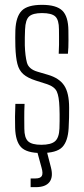

<svg xmlns="http://www.w3.org/2000/svg" viewBox="-20 -626 346 793"><path d="M150.5 6Q90 6 67 -18.2Q44 -42.5 42.5 -98Q42 -122 42 -143.8Q42 -165.5 43.5 -197H81.5Q80 -167 80.2 -140.8Q80.5 -114.5 80.5 -95Q80.5 -57 96 -42.5Q111.5 -28 150.5 -28Q190.5 -28 207.2 -42.5Q224 -57 225.5 -95Q226 -111 226.2 -126Q226.5 -141 226.2 -155Q226 -169 225.5 -182Q224 -228 214.5 -248.2Q205 -268.5 172.5 -279L128.5 -293Q94 -304 76.2 -319.8Q58.5 -335.5 51.8 -362.2Q45 -389 43.5 -433Q43 -456.5 43 -470.8Q43 -485 43.5 -502Q46 -557.5 69.8 -581.8Q93.5 -606 153.5 -606Q213 -606 237.5 -582Q262 -558 262.5 -500Q262.5 -489 262.8 -459Q263 -429 260.5 -404H222.5Q223.5 -423 223.8 -441.5Q224 -460 223.8 -476.2Q223.5 -492.5 223.5 -505Q223.5 -543.5 208.5 -557.8Q193.5 -572 153.5 -572Q115.5 -572 100.2 -558Q85 -544 83.5 -504Q83 -490.5 82.5 -471.8Q82 -453 82.5 -438Q84 -394.5 91.2 -367.5Q98.5 -340.5 134.5 -330L178.5 -317Q224.5 -303.5 245 -273Q265.5 -242.5 265.5 -181Q265.5 -156.5 265.2 -139.5Q265 -122.5 263.5 -97Q260.5 -42.5 237 -18.2Q213.5 6 150.5 6ZM106.5 147V111H126.5Q147 111 152.8 100.5Q158.5 90 151.5 66L133.5 0H173.5L190.5 66Q200.5 105 184.2 126Q168 147 127.5 147Z"/></svg>

Font: Big Shoulders Text SC Thin
Style: Regular
Weight: 100
Designer: Patric King
Foundry: XO Type Co
Version: Version 2.002